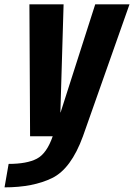

<svg xmlns="http://www.w3.org/2000/svg" viewBox="-72 -616 605 868"><path d="M64 0H303L513.5 -596.5H358.5L202 -108H201L215.5 -596.5H61ZM-51.5 231Q77.5 231 163.5 189Q249.5 147 303 0L166.5 -0.5Q139.5 78 94.5 101.5Q49.5 125 -33 125Z"/></svg>

Font: Anybody Condensed
Style: Bold Italic
Weight: 700
Width: 3
Italic angle: -10°
Version: Version 1.113;gftools[0.9.25]